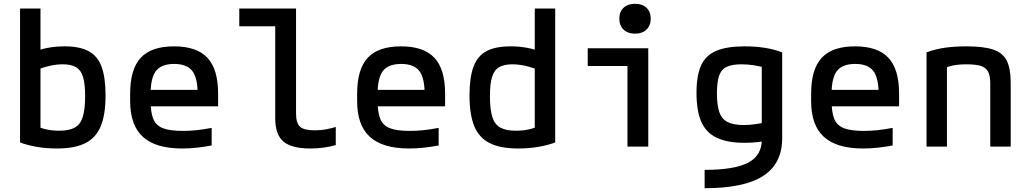

<svg xmlns="http://www.w3.org/2000/svg" viewBox="-20 -775 5440 1015"><path d="M281 10Q223 10 172.5 1Q122 -8 86 -22V-730H194V-60L166 -112Q190 -99 222.5 -91.5Q255 -84 293 -84Q346 -84 375.5 -100.5Q405 -117 417.5 -157Q430 -197 430 -267Q430 -332 419 -368Q408 -404 382.5 -419.5Q357 -435 312 -435Q279 -435 245 -427.5Q211 -420 167 -403L146 -494Q185 -513 229.5 -521.5Q274 -530 322 -530Q401 -530 448.5 -504.5Q496 -479 517 -422Q538 -365 538 -270Q538 -169 512.5 -107.5Q487 -46 430.5 -18Q374 10 281 10Z M943 10Q803 10 735.5 -51.5Q668 -113 668 -240V-280Q668 -409 724 -469.5Q780 -530 900 -530Q1020 -530 1076.5 -469.5Q1133 -409 1133 -280V-213H729V-300H1054L1025 -271V-276Q1025 -363 996.5 -400Q968 -437 901 -437Q833 -437 804.5 -400Q776 -363 776 -276V-245Q776 -181 790.5 -146Q805 -111 842 -97Q879 -83 946 -83Q981 -83 1016.5 -86.5Q1052 -90 1099 -99V-6Q1063 1 1022.5 5.5Q982 10 943 10Z M1621 10Q1521 10 1478 -27Q1435 -64 1435 -150V-636H1245V-730H1545V-176Q1545 -124 1566 -105Q1587 -86 1643 -86Q1675 -86 1702.5 -91Q1730 -96 1755 -104V-8Q1723 1 1689.5 5.5Q1656 10 1621 10Z M2143 10Q2003 10 1935.5 -51.5Q1868 -113 1868 -240V-280Q1868 -409 1924 -469.5Q1980 -530 2100 -530Q2220 -530 2276.5 -469.5Q2333 -409 2333 -280V-213H1929V-300H2254L2225 -271V-276Q2225 -363 2196.5 -400Q2168 -437 2101 -437Q2033 -437 2004.5 -400Q1976 -363 1976 -276V-245Q1976 -181 1990.5 -146Q2005 -111 2042 -97Q2079 -83 2146 -83Q2181 -83 2216.5 -86.5Q2252 -90 2299 -99V-6Q2263 1 2222.5 5.5Q2182 10 2143 10Z M2719 10Q2626 10 2569.5 -18Q2513 -46 2487.5 -107.5Q2462 -169 2462 -270Q2462 -365 2483 -422Q2504 -479 2551.5 -504.5Q2599 -530 2679 -530Q2726 -530 2770.5 -521.5Q2815 -513 2854 -494L2833 -403Q2789 -420 2755 -427.5Q2721 -435 2688 -435Q2644 -435 2618 -419.5Q2592 -404 2581 -367.5Q2570 -331 2570 -267Q2570 -197 2582.5 -157Q2595 -117 2625 -100.5Q2655 -84 2707 -84Q2746 -84 2778 -91.5Q2810 -99 2835 -112L2807 -60V-730H2915V-22Q2879 -8 2828 1Q2777 10 2719 10Z M3297 0V-426H3087V-520H3407V0ZM3337 -597Q3299 -597 3276.5 -618.5Q3254 -640 3254 -676Q3254 -713 3276.5 -734Q3299 -755 3337 -755Q3375 -755 3397.5 -734Q3420 -713 3420 -676Q3420 -640 3397.5 -618.5Q3375 -597 3337 -597Z M3705 123Q3863 123 3935 85Q4007 47 4007 -36V-471L4039 -413Q3998 -425 3965 -430Q3932 -435 3899 -435Q3850 -435 3821.5 -421.5Q3793 -408 3781.5 -374.5Q3770 -341 3770 -282Q3770 -218 3783 -181.5Q3796 -145 3827 -129.5Q3858 -114 3912 -114Q3942 -114 3972.5 -118.5Q4003 -123 4043 -131L4055 -35Q4025 -29 3990.5 -24.5Q3956 -20 3917 -20Q3826 -20 3769.5 -46.5Q3713 -73 3687.5 -131Q3662 -189 3662 -284Q3662 -376 3686.5 -429.5Q3711 -483 3767 -506.5Q3823 -530 3917 -530Q4033 -530 4115 -498V-44Q4115 90 4014.5 155Q3914 220 3705 220Z M4543 10Q4403 10 4335.5 -51.5Q4268 -113 4268 -240V-280Q4268 -409 4324 -469.5Q4380 -530 4500 -530Q4620 -530 4676.5 -469.5Q4733 -409 4733 -280V-213H4329V-300H4654L4625 -271V-276Q4625 -363 4596.5 -400Q4568 -437 4501 -437Q4433 -437 4404.5 -400Q4376 -363 4376 -276V-245Q4376 -181 4390.5 -146Q4405 -111 4442 -97Q4479 -83 4546 -83Q4581 -83 4616.5 -86.5Q4652 -90 4699 -99V-6Q4663 1 4622.5 5.5Q4582 10 4543 10Z M4878 -498Q4923 -515 4974 -522.5Q5025 -530 5089 -530Q5180 -530 5230.5 -513Q5281 -496 5302 -454.5Q5323 -413 5323 -340V0H5215V-334Q5215 -374 5203.5 -396Q5192 -418 5165 -426.5Q5138 -435 5089 -435Q5063 -435 5041 -432.5Q5019 -430 4995 -423Q4971 -416 4936 -402L4986 -470V0H4878Z"/></svg>

Font: M PLUS Code Latin Expanded Medium
Style: Regular
Weight: 500
Width: 7
Designer: Coji Morishita
Foundry: UNDERFOREST DESIGN
Version: Version 1.002; ttfautohint (v1.8.3)